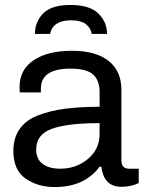

<svg xmlns="http://www.w3.org/2000/svg" viewBox="-20 -743 585 775"><path d="M412 -606H350Q348 -627 328.5 -644Q309 -661 266 -661Q194 -661 182 -606H121Q121 -655 154.5 -689Q188 -723 265 -723Q342 -723 377 -688.5Q412 -654 412 -606ZM201 12Q133 12 83.5 -22Q34 -56 34 -134Q34 -186 59 -222Q84 -258 133 -277Q182 -296 241.5 -304Q301 -312 382 -312V-372Q382 -418 356 -442Q330 -466 264 -466Q145 -466 145 -385V-370H60Q59 -376 59 -392Q59 -462 116 -500Q173 -538 270 -538Q367 -538 418.5 -497Q470 -456 470 -381V-96Q470 -62 501 -62H540V-4Q508 11 470 11Q399 11 389 -70H382Q321 12 201 12ZM223 -62Q288 -62 335 -101.5Q382 -141 382 -202V-246Q252 -246 189 -223Q126 -200 126 -140Q126 -101 152 -81.5Q178 -62 223 -62Z"/></svg>

Font: Archivo
Style: Regular
Weight: 400
Designer: Hector Gatti
Foundry: Omnibus-Type
Version: Version 2.001